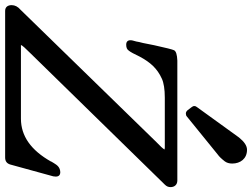

<svg xmlns="http://www.w3.org/2000/svg" viewBox="-140 -866 1005 766"><g transform="rotate(90 363.0 -482.5)"><path d="M700 -687H221C198 -686 184 -682 180 -674C177 -668 170 -641 160 -595L151 -550C148 -539 146 -530 145 -523C143 -513 140 -509 140 -500C140 -489 146 -483 158 -483C169 -483 177 -486 182 -494C187 -500 195 -515 206 -538C228 -579 253 -607 293 -625C310 -633 336 -637 369 -637H569L576 -636C573 -630 563 -619 546 -603L19 -62C6 -51 0 -39 0 -26C0 -10 8 0 23 0H608C623 0 632 -7 636 -21L683 -192L684 -202C684 -214 678 -220 666 -220C646 -219 638 -207 630 -194L624 -184V-183C579 -103 522 -63 453 -63H159C160 -68 172 -81 195 -104L716 -637C723 -644 726 -651 726 -660C726 -676 716 -687 700 -687ZM577 -965C561 -965 545 -954 528 -933L408 -767C401 -759 401 -751 407 -744L420 -727C424 -723 428 -721 432 -721C435 -721 439 -722 442 -723L443 -724L597 -849C603 -853 612 -862 623 -876C629 -884 632 -894 632 -906C632 -938 613 -965 577 -965Z"/></g></svg>

Font: fbb
Style: Bold Italic
Weight: 700
Italic angle: -12°
Designer: David J. Perry, Michael Sharpe
Version: Version 0.991